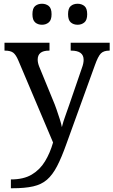

<svg xmlns="http://www.w3.org/2000/svg" viewBox="-20 -764 605 1024"><path d="M38 193Q106 193 149.5 167Q193 141 220 96.5Q247 52 263 -4L78 -441Q65 -472 50.5 -483Q36 -494 7 -494H4V-536H244V-494H241Q181 -494 181 -446Q181 -429 189 -409L262 -231Q272 -208 281.5 -180.5Q291 -153 299 -128Q307 -103 310 -86Q317 -115 328.5 -146Q340 -177 350 -207L417 -402Q426 -426 426 -445Q426 -494 360 -494H357V-536H565V-494H562Q533 -494 518 -479Q503 -464 486 -416L334 4Q308 77 284 123Q260 169 230.5 194.5Q201 220 157 230Q113 240 47 240H38ZM394 -632Q372 -632 357.5 -644.5Q343 -657 343 -688Q343 -720 357.5 -732Q372 -744 394 -744Q415 -744 430 -732Q445 -720 445 -688Q445 -657 430 -644.5Q415 -632 394 -632ZM204 -632Q182 -632 167.5 -644.5Q153 -657 153 -688Q153 -720 167.5 -732Q182 -744 204 -744Q225 -744 240 -732Q255 -720 255 -688Q255 -657 240 -644.5Q225 -632 204 -632Z"/></svg>

Font: Noto Serif Ahom
Style: Regular
Weight: 400
Designer: Monotype Design Team
Foundry: Monotype Imaging Inc.
Version: Version 2.007; ttfautohint (v1.8.4.7-5d5b)